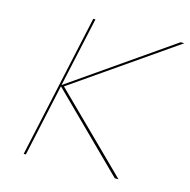

<svg xmlns="http://www.w3.org/2000/svg" viewBox="-99 -755 841 851"><g transform="rotate(15 322.0 -329.0)"><path d="M178 -335 518 0H501L165 -332L93 0H83L226 -658H236L166 -338L627 -658H644Z"/></g></svg>

Font: Ysabeau Hairline
Style: Italic
Weight: 100
Italic angle: -12°
Designer: Christian Thalmann (Catharsis Fonts)
Version: Version 0.003